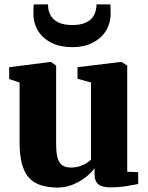

<svg xmlns="http://www.w3.org/2000/svg" viewBox="-20 -836 670 867"><path d="M476.5 10Q441 10 424 -4Q407 -18 407 -47.5V-76.5Q391.5 -54.5 365.2 -34.5Q339 -14.5 307 -1.8Q275 11 240.5 11Q148.5 11 108.5 -36Q68.5 -83 68.5 -190.5V-463.5L21.5 -479V-532.5L205.5 -556H210L233.5 -540V-188Q233.5 -147.5 239.8 -124Q246 -100.5 260.8 -90Q275.5 -79.5 300.5 -79.5Q323.5 -79.5 340.8 -85.5Q358 -91.5 370.5 -99.5Q383 -107.5 391 -114.5V-463.5L330 -480.5V-532.5L522.5 -556H529.5L554.5 -540V-60.5L604 -58.5V-5Q585.5 -1.5 552.2 4.2Q519 10 476.5 10ZM306.5 -623Q253 -623 213.5 -642.2Q174 -661.5 152.5 -695.8Q131 -730 131 -774.5Q131 -785 131.2 -796.8Q131.5 -808.5 133 -816H197Q197 -811 197.2 -805.8Q197.5 -800.5 198.5 -794.5Q202 -775 214 -758.5Q226 -742 248.8 -732.5Q271.5 -723 306.5 -723Q341.5 -723 364 -732.5Q386.5 -742 398.5 -758.2Q410.5 -774.5 413.5 -794.5Q415 -800 415.5 -805.5Q416 -811 415.5 -816H478.5Q478.5 -808.5 479 -797Q479.5 -785.5 479.5 -775Q479.5 -730.5 457.8 -696Q436 -661.5 397 -642.2Q358 -623 306.5 -623Z"/></svg>

Font: Merriweather 48pt Black
Style: Regular
Weight: 900
Version: Version 2.100